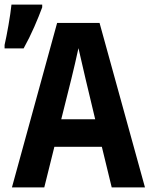

<svg xmlns="http://www.w3.org/2000/svg" viewBox="-42 -817 662 837"><path d="M61 -606Q87 -653 107.5 -700Q128 -747 142 -785V-797H8Q4 -759 -5 -707.5Q-14 -656 -22 -621V-606ZM269 -473Q277 -507 285 -540Q293 -573 300 -607Q308 -573 315.5 -540Q323 -507 331 -473L373 -297H225ZM445 0H590L392 -717H207L10 0H151L195 -177H402Z"/></svg>

Font: Noto Sans Mono UI
Style: Bold
Weight: 700
Designer: Monotype Design team
Foundry: Monotype Imaging Inc.
Version: 1.000